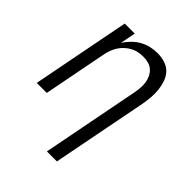

<svg xmlns="http://www.w3.org/2000/svg" viewBox="-214 -655 977 977"><g transform="rotate(45 275.0 -166.0)"><path d="M297 210 399 -315Q403 -335 404.5 -354.5Q406 -374 403.5 -392.5Q401 -411 393 -427.5Q385 -444 372 -456Q359 -468 341 -473Q323 -478 303 -478Q286 -478 268 -474.5Q250 -471 233.5 -462Q217 -453 203 -440Q189 -427 179 -411.5Q169 -396 162.5 -378.5Q156 -361 153 -344L86 0H14L117 -530H189L173 -447Q187 -469 205.5 -487.5Q224 -506 246.5 -518.5Q269 -531 293.5 -536.5Q318 -542 342 -542Q369 -542 395 -534Q421 -526 438.5 -507.5Q456 -489 464.5 -464.5Q473 -440 476 -413Q479 -386 476.5 -358.5Q474 -331 469 -303L369 210Z"/></g></svg>

Font: Lode
Style: Italic
Weight: 400
Italic angle: -11°
Monospace: yes
Designer: Belleve Invis
Foundry: Belleve Invis
Version: Version 29.2.0; ttfautohint (v1.8.3)